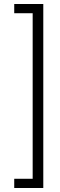

<svg xmlns="http://www.w3.org/2000/svg" viewBox="-20 -826 301 958"><path d="M196 -806V112H51V66H143V-760H51V-806Z"/></svg>

Font: Fira Sans Extra Condensed Light
Style: Regular
Weight: 300
Width: 1
Designer: Carrois Corporate & Edenspiekermann AG
Foundry: Carrois Corporate GbR & Edenspiekermann AG
Version: Version 4.203